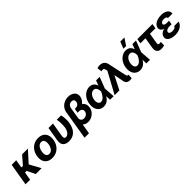

<svg xmlns="http://www.w3.org/2000/svg" viewBox="386 -2516 4449 4449"><g transform="rotate(-45 2611.0 -291.0)"><path d="M251 -545.9 160.2 0H9.8L101.1 -545.9ZM632.8 -545.9 321.8 -201.2H167.5L172.9 -343.8H268.1L443.8 -545.9ZM346.2 0 238.8 -219.2 375.5 -294.9 537.6 0Z M883.3 10.7Q799.8 10.3 745.1 -25.4Q690.4 -61 668.2 -124.8Q646 -188.5 660.2 -272.9Q673.8 -356.9 716.3 -419.9Q758.8 -482.9 824.5 -517.8Q890.1 -552.7 972.7 -552.7Q1055.7 -552.7 1110.4 -517.1Q1165 -481.4 1187.3 -417.5Q1209.5 -353.5 1195.3 -268.6Q1181.6 -185.1 1138.9 -122.3Q1096.2 -59.6 1031 -24.7Q965.8 10.3 883.3 10.7ZM898.4 -106.4Q936.5 -106.4 966.3 -128.2Q996.1 -149.9 1015.6 -187.7Q1035.2 -225.6 1043 -273.4Q1050.8 -320.8 1044.2 -357.9Q1037.6 -395 1016.1 -416.3Q994.6 -437.5 957 -437Q918.9 -437.5 889.2 -415.5Q859.4 -393.6 839.8 -355.5Q820.3 -317.4 812.5 -269.5Q804.7 -222.7 811 -185.5Q817.4 -148.4 839.1 -127.4Q860.8 -106.4 898.4 -106.4Z M1308.1 -545.9H1455.1L1397.9 -201.7Q1392.1 -166.5 1397.7 -146Q1403.3 -125.5 1416.5 -117.2Q1429.7 -108.9 1446.3 -108.4Q1481.4 -108.9 1510.5 -133.3Q1539.6 -157.7 1559.6 -196.3Q1579.6 -234.9 1586.4 -277.3Q1592.8 -320.8 1593.5 -367.2Q1594.2 -413.6 1590.6 -459.5Q1586.9 -505.4 1579.6 -545.9H1719.2Q1729.5 -516.1 1735.1 -472.9Q1740.7 -429.7 1740.2 -379.4Q1739.7 -329.1 1731 -277.3Q1717.8 -196.8 1681.2 -131.6Q1644.5 -66.4 1582.8 -28.3Q1521 9.8 1432.1 9.8Q1334.5 9.8 1283.7 -41.5Q1232.9 -92.8 1251 -203.1Z M2052.2 -420.9H2120.6Q2196.8 -420.9 2244.1 -391.8Q2291.5 -362.8 2310.3 -314.5Q2329.1 -266.1 2319.8 -208Q2309.6 -144.5 2272 -95.9Q2234.4 -47.4 2179.2 -20Q2124 7.3 2061.5 7.3Q2024.4 7.3 1990.7 -3.2Q1957 -13.7 1930.7 -40L1925.3 -38.1L1956.5 -228.5Q1952.1 -198.7 1961.4 -173.8Q1970.7 -148.9 1993.2 -134Q2015.6 -119.1 2050.3 -119.1Q2084 -119.1 2111.1 -132.8Q2138.2 -146.5 2155.5 -169.4Q2172.9 -192.4 2177.2 -220.7Q2182.6 -251.5 2171.1 -273.7Q2159.7 -295.9 2136.5 -307.6Q2113.3 -319.3 2082.5 -318.8H2036.1ZM2139.2 -737.3Q2186.5 -737.3 2227.3 -723.6Q2268.1 -710 2296.9 -684.6Q2325.7 -659.2 2338.6 -623.3Q2351.6 -587.4 2344.2 -542.5Q2335.9 -491.7 2302.2 -443.6Q2268.6 -395.5 2214.8 -364.5Q2161.1 -333.5 2091.3 -333H2037.6L2053.7 -428.7H2085.9Q2121.6 -428.7 2144 -442.9Q2166.5 -457 2178.5 -477.8Q2190.4 -498.5 2193.4 -518.6Q2200.2 -556.2 2180.2 -580.8Q2160.2 -605.5 2118.2 -605.5Q2090.3 -605.5 2066.2 -593.8Q2042 -582 2025.1 -559.6Q2008.3 -537.1 2002.9 -504.9L1885.3 204.1H1739.3L1858.4 -514.2Q1870.1 -582.5 1910.9 -632.6Q1951.7 -682.6 2011.5 -710Q2071.3 -737.3 2139.2 -737.3Z M2568.4 11.7Q2498 11.2 2449.7 -26.4Q2401.4 -64 2381.3 -129.9Q2361.3 -195.8 2375.5 -280.8Q2388.7 -361.8 2429.2 -423.1Q2469.7 -484.4 2527.8 -518.6Q2585.9 -552.7 2650.9 -552.7Q2697.3 -552.7 2731.7 -536.1Q2766.1 -519.5 2788.3 -489.7Q2810.5 -460 2819.3 -420.9L2865.7 -424.3L2877.4 -269.5L2897.9 0H2779.8L2769.5 -283.2Q2768.1 -308.6 2763.2 -334.5Q2758.3 -360.4 2747.1 -382.6Q2735.8 -404.8 2717 -418.7Q2698.2 -432.6 2668.9 -432.6Q2631.3 -432.6 2600.6 -410.6Q2569.8 -388.7 2548.6 -351.3Q2527.3 -314 2519 -265.6Q2512.2 -220.7 2519.5 -186Q2526.9 -151.4 2546.6 -131.6Q2566.4 -111.8 2597.2 -111.3Q2627.4 -111.3 2653.8 -127.2Q2680.2 -143.1 2701.9 -168.2Q2723.6 -193.4 2739.7 -221.9Q2755.9 -250.5 2765.1 -276.4L2867.7 -545.9H2984.4L2879.4 -271.5L2816.9 -124L2773.4 -119.6Q2752.4 -81.1 2722.7 -51.5Q2692.9 -22 2654.5 -5.1Q2616.2 11.7 2568.4 11.7Z M3426.3 8.8Q3377 8.8 3344.5 -16.1Q3312 -41 3301.3 -88.9L3252 -353L3217.8 -502L3205.1 -552.7Q3198.2 -583 3187.7 -597.7Q3177.2 -612.3 3158 -613.8Q3138.7 -615.2 3105 -606L3090.3 -722.7Q3110.4 -729.5 3130.6 -733.4Q3150.9 -737.3 3173.3 -737.3Q3241.7 -737.3 3285.2 -703.1Q3328.6 -668.9 3341.8 -604L3436.5 -166Q3443.4 -135.3 3450.4 -122.1Q3457.5 -108.9 3477.1 -108.4Q3485.8 -108.9 3492.7 -110.4L3487.3 1Q3476.6 4.4 3459 6.6Q3441.4 8.8 3426.3 8.8ZM2929.2 0 3241.2 -572.8 3294.9 -324.7H3251L3085 0Z M3759.3 11.7Q3689 11.2 3640.6 -26.4Q3592.3 -64 3572.3 -129.9Q3552.2 -195.8 3566.4 -280.8Q3579.6 -361.8 3620.1 -423.1Q3660.6 -484.4 3718.8 -518.6Q3776.9 -552.7 3841.8 -552.7Q3888.2 -552.7 3922.6 -536.1Q3957 -519.5 3979.2 -489.7Q4001.5 -460 4010.3 -420.9L4056.6 -424.3L4068.4 -269.5L4088.9 0H3970.7L3960.4 -283.2Q3959 -308.6 3954.1 -334.5Q3949.2 -360.4 3938 -382.6Q3926.8 -404.8 3908 -418.7Q3889.2 -432.6 3859.9 -432.6Q3822.3 -432.6 3791.5 -410.6Q3760.7 -388.7 3739.5 -351.3Q3718.3 -314 3710 -265.6Q3703.1 -220.7 3710.4 -186Q3717.8 -151.4 3737.5 -131.6Q3757.3 -111.8 3788.1 -111.3Q3818.4 -111.3 3844.7 -127.2Q3871.1 -143.1 3892.8 -168.2Q3914.6 -193.4 3930.7 -221.9Q3946.8 -250.5 3956.1 -276.4L4058.6 -545.9H4175.3L4070.3 -271.5L4007.8 -124L3964.4 -119.6Q3943.4 -81.1 3913.6 -51.5Q3883.8 -22 3845.5 -5.1Q3807.1 11.7 3759.3 11.7ZM3834.5 -616.7 3900.4 -785.6H4035.2L3923.8 -616.7Z M4714.4 -545.9 4694.8 -427.2H4200.7L4220.2 -545.9ZM4387.2 -545.9H4534.2L4471.7 -165Q4468.3 -144 4471.9 -132.1Q4475.6 -120.1 4485.1 -115.2Q4494.6 -110.4 4509.3 -110.4Q4525.9 -110.4 4536.4 -112.5Q4546.9 -114.7 4559.1 -117.7L4555.7 -5.9Q4532.2 3.4 4510 6.6Q4487.8 9.8 4459 9.8Q4381.8 9.8 4345.9 -33.7Q4310.1 -77.1 4324.2 -166.5Z M4924.3 -286.1H5033.7L5024.9 -228.5H4947.8Q4921.4 -228.5 4896.5 -221.2Q4871.6 -213.9 4854.5 -199.7Q4837.4 -185.5 4833.5 -163.6Q4829.6 -138.2 4852.8 -119.6Q4876 -101.1 4925.3 -101.1Q4976.1 -101.1 5003.2 -115.2Q5030.3 -129.4 5039.6 -157.2H5182.6Q5174.3 -116.2 5149.2 -85Q5124 -53.7 5086.9 -32.7Q5049.8 -11.7 5005.6 -1Q4961.4 9.8 4914.6 9.8Q4842.8 9.8 4788.6 -9.5Q4734.4 -28.8 4706.5 -64.5Q4678.7 -100.1 4686.5 -148.4Q4693.4 -187.5 4720.7 -218.5Q4748 -249.5 4798.6 -267.8Q4849.1 -286.1 4924.3 -286.1ZM5030.3 -264.6H4920.4Q4868.2 -264.6 4831.1 -275.6Q4793.9 -286.6 4772 -305.2Q4750 -323.7 4741.5 -347.2Q4732.9 -370.6 4736.8 -395Q4745.1 -445.8 4782.5 -481Q4819.8 -516.1 4878.2 -534.4Q4936.5 -552.7 5007.8 -552.7Q5072.3 -552.7 5120.6 -533.4Q5168.9 -514.2 5194.1 -477.8Q5219.2 -441.4 5213.4 -389.6H5067.4Q5068.4 -417 5044.9 -429.7Q5021.5 -442.4 4981.4 -442.4Q4936 -442.4 4909.9 -425Q4883.8 -407.7 4879.4 -383.3Q4875.5 -358.9 4897.7 -344.2Q4919.9 -329.6 4964.4 -329.1H5041.5Z"/></g></svg>

Font: Inter Tight
Style: Bold Italic
Weight: 700
Italic angle: -9.39999°
Designer: Rasmus Andersson
Foundry: rsms
Version: Version 3.004